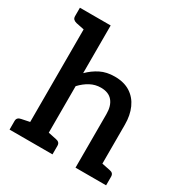

<svg xmlns="http://www.w3.org/2000/svg" viewBox="-170 -876 971 1011"><g transform="rotate(30 315.0 -370.5)"><path d="M101 0V-741H214V-451Q245 -482 282 -500.5Q319 -519 368 -519Q425 -519 463 -494.5Q501 -470 520.5 -426.5Q540 -383 540 -326V0H428V-326Q428 -376 404.5 -404Q381 -432 334 -432Q300 -432 270 -416Q240 -400 214 -372V0ZM514 0 526 -92 590 -79Q602 -77 608 -70.5Q614 -64 614 -52V0ZM27 0V-52Q27 -64 33.5 -70.5Q40 -77 52 -79L115 -92L127 0ZM127 -741 115 -649 52 -662Q40 -665 33.5 -671.5Q27 -678 27 -690V-741ZM188 0 200 -92 263 -79Q275 -77 281.5 -70.5Q288 -64 288 -52V0Z"/></g></svg>

Font: Aleo SemiBold
Style: Regular
Weight: 600
Designer: Alessio Laiso
Foundry: Alessio Laiso
Version: Version 2.001;gftools[0.9.29]